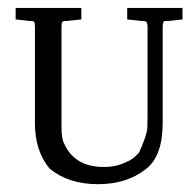

<svg xmlns="http://www.w3.org/2000/svg" viewBox="-20 -459 501 491"><path d="M409.3 -405.3Q409.3 -405.3 402.7 -405.3Q396 -405.3 396 -392V-144Q396 -60 353.3 -26.7Q304 12 230.7 12Q154.7 12 106.7 -28Q69.3 -73.3 69.3 -144V-392Q69.3 -400 66.7 -404Q64 -405.3 56 -405.3L20 -409.3V-438.7H188V-409.3L148 -405.3Q141.3 -405.3 139.3 -402.7Q137.3 -400 137.3 -392V-133.3Q137.3 -104 144 -92Q170.7 -32 245.3 -32Q277.3 -32 301.3 -44Q320 -50.7 336 -69.3Q356 -114.7 356.7 -131.3Q357.3 -148 357.3 -162.7V-392Q357.3 -400 353.3 -404Q350.7 -405.3 342.7 -405.3L305.3 -409.3V-438.7H446.7V-409.3Z"/></svg>

Font: Peddana
Style: Regular
Weight: 400
Designer: Appaji Ambarisha Darbha
Foundry: Appaji Ambarisha Darbha
Version: Version 1.0.4; ttfautohint (v1.2.25-373a) -l 7 -r 28 -G 50 -